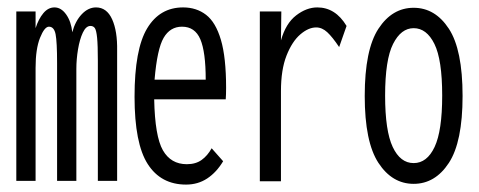

<svg xmlns="http://www.w3.org/2000/svg" viewBox="-20 -488 1292 518"><path d="M24 0V-457H76V-412Q84 -437 97 -452.5Q110 -468 127 -468Q145 -468 158.5 -449Q172 -430 175 -401Q183 -431 200.5 -449.5Q218 -468 239 -468Q268 -468 282.5 -436Q297 -404 296 -351V0H244V-324Q244 -366 242 -386Q240 -406 236 -412Q232 -418 224 -418Q212 -418 203.5 -400Q195 -382 190.5 -355Q186 -328 186 -302V0H134V-318Q134 -375 130 -395.5Q126 -416 112 -416Q100 -416 88 -386Q76 -356 76 -305V0Z M482 10Q414 10 378.5 -45.5Q343 -101 343 -227Q343 -355 377 -411.5Q411 -468 474 -468Q510 -468 536 -448Q562 -428 576 -380.5Q590 -333 590 -251Q590 -233 589 -220H396Q398 -120 419.5 -82.5Q441 -45 484 -45Q508 -45 524 -56.5Q540 -68 551 -88L582 -53Q564 -23 539 -6.5Q514 10 482 10ZM397 -273H535Q535 -348 520.5 -382Q506 -416 471 -416Q439 -416 421.5 -386Q404 -356 397 -273Z M681 1V-457H739L738 -379Q751 -425 779 -446.5Q807 -468 836 -468Q885 -468 915 -418L895 -361Q877 -388 863 -401Q849 -414 833 -414Q812 -414 790 -395Q768 -376 753 -338Q738 -300 738 -242V1Z M1096 8Q1038 8 1001 -48.5Q964 -105 964 -229Q964 -354 1001 -410.5Q1038 -467 1096 -467Q1154 -467 1191 -410.5Q1228 -354 1228 -229Q1228 -105 1191 -48.5Q1154 8 1096 8ZM1096 -48Q1132 -48 1152.5 -91.5Q1173 -135 1173 -230Q1173 -327 1152 -369.5Q1131 -412 1096 -412Q1062 -412 1040.5 -369.5Q1019 -327 1019 -230Q1019 -135 1039.5 -91.5Q1060 -48 1096 -48Z"/></svg>

Font: Inconsolata ExtraCondensed Thin
Style: Regular
Weight: 100
Width: 2
Monospace: yes
Designer: Raph Levien, Cyreal, Brenton Simpson
Foundry: Raph Levien, Cyreal, Google
Version: Version 3.100; ttfautohint (v1.8.4.7-5d5b)